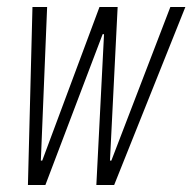

<svg xmlns="http://www.w3.org/2000/svg" viewBox="-20 -530 551 550"><path d="M60 0 73 -510H115L97 -70H101L265 -510H317L295 -70H299L468 -510H511L307 0H256L278 -432H274L110 0Z"/></svg>

Font: Saira ExtraCondensed ExtraLight
Style: Italic
Weight: 250
Width: 2
Italic angle: -12°
Designer: Hector Gatti with collaboration of the Omnibus-Type team
Foundry: Omnibus-Type
Version: Version 1.101